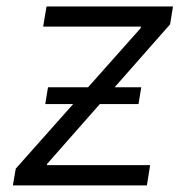

<svg xmlns="http://www.w3.org/2000/svg" viewBox="-20 -562 574 582"><path d="M19 0 27.8 -50.8 406.7 -477.1 407.2 -481.4H110.8L121.1 -542.5H504.4L495.6 -488.3L123 -65.4L122.1 -61.5H435.1L425.3 0ZM117.2 -246.6 125.5 -297.4H408.2L399.9 -246.6Z"/></svg>

Font: Inter 16pt Light
Style: Italic
Weight: 300
Italic angle: -9.3988°
Version: Version 4.001;git-66647c0bb